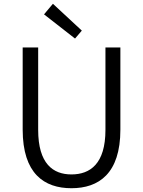

<svg xmlns="http://www.w3.org/2000/svg" viewBox="-20 -983 756 1016"><path d="M358 13C502 13 617 -64 617 -297V-732H538V-296C538 -116 457 -60 358 -60C261 -60 182 -116 182 -296V-732H100V-297C100 -64 214 13 358 13ZM377 -779 413 -821 260 -963 213 -907Z"/></svg>

Font: Noto Sans JP DemiLight
Style: Regular
Weight: 350
Designer: Ryoko NISHIZUKA 西塚涼子 (kana, bopomofo & ideographs); Paul D. Hunt (Latin, Greek & Cyrillic); Sandoll Communications 산돌커뮤니
Foundry: Adobe
Version: Version 2.004;hotconv 1.0.118;makeotfexe 2.5.65603